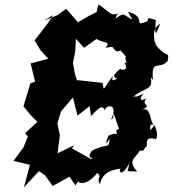

<svg xmlns="http://www.w3.org/2000/svg" viewBox="-20 -770 745 827"><path d="M628 -209C622 -246 641 -229 643 -234C624 -238 635 -315 588 -297C645 -318 580 -316 612 -346C569 -327 591 -356 597 -367C524 -325 582 -397 514 -385C540 -334 596 -375 549 -351C609 -397 638 -380 630 -434C627 -445 615 -449 639 -427C630 -519 665 -466 702 -507C710 -555 701 -513 651 -577C648 -598 635 -596 640 -568C662 -576 618 -638 670 -668C649 -613 646 -612 651 -684C593 -702 633 -682 606 -675C554 -654 611 -701 531 -719C558 -672 557 -683 512 -708C489 -706 464 -669 488 -713C457 -694 438 -734 403 -750L396 -718L362 -701L316 -674L265 -732L228 -705L168 -680L209 -705L184 -667L129 -596L155 -553L188 -517L112 -497L131 -418L111 -411L81 -312L113 -273L141 -245L88 -196L100 -182L81 -135L38 -77L109 -60L83 37L148 -33L174 -15L207 31L279 -9L305 28L318 10C314 17 350 36 399 -25C424 -2 393 -15 410 25C426 -50 497 -36 506 -48C484 -42 500 5 537 -67C531 -23 515 -35 571 -31C527 -80 564 -88 582 -121C615 -124 578 -105 613 -142C613 -152 604 -186 652 -170C658 -182 660 -200 645 -231ZM481 -210C484 -160 505 -212 448 -186C439 -175 430 -123 451 -174C452 -127 445 -155 378 -122C342 -84 400 -90 370 -86L290 -131L299 -144L228 -110L238 -187L227 -239L243 -290L294 -350L314 -272L366 -313L372 -270C400 -300 423 -325 432 -292C427 -317 496 -332 458 -255C447 -255 476 -252 467 -281C477 -279 491 -194 499 -218ZM515 -501C543 -462 492 -467 500 -475C464 -446 465 -436 485 -433C459 -414 463 -429 466 -443C419 -379 429 -375 422 -413L313 -425V-420L303 -450L294 -499L304 -547L307 -603L342 -564L395 -602C427 -583 461 -593 434 -564C486 -574 454 -562 485 -548C508 -555 497 -555 497 -555C541 -505 510 -547 525 -498Z"/></svg>

Font: Asimov Aggro
Style: It
Weight: 500
Designer: Google
Version: Version 2.000980; 2014